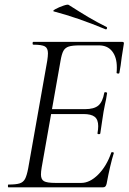

<svg xmlns="http://www.w3.org/2000/svg" viewBox="-20 -805 554 825"><path d="M16 -12Q49 -12 64.5 -17Q80 -22 87.5 -36Q95 -50 101 -81L183 -544Q186 -564 186 -576Q186 -598 173 -605.5Q160 -613 123 -613Q120 -613 120 -619Q120 -625 123 -625H506Q514 -625 512 -616L503 -559Q499 -523 493 -492Q492 -488 486 -489Q480 -490 481 -493Q482 -501 482 -516Q482 -559 462 -584.5Q442 -610 405 -610H323Q291 -610 275.5 -605Q260 -600 252.5 -586.5Q245 -573 240 -543L159 -85Q156 -67 156 -55Q156 -34 169 -26.5Q182 -19 219 -19H329Q366 -19 402 -55Q438 -91 458 -149Q459 -152 464.5 -151Q470 -150 469 -147Q454 -100 438 -15Q436 -7 432.5 -3.5Q429 0 422 0H16Q14 0 14 -6Q14 -12 16 -12ZM399 -233Q402 -250 402 -263Q402 -291 387 -303Q372 -315 338 -315H174L177 -336H345Q384 -336 402.5 -351.5Q421 -367 428 -406Q428 -409 434 -409Q436 -409 438.5 -407.5Q441 -406 440 -404Q436 -376 431 -356L425 -325L419 -286Q419 -283 411 -232Q410 -228 404 -228.5Q398 -229 399 -233ZM211 -756Q204 -758 218.5 -766Q233 -774 252 -780.5Q271 -787 275 -784Q325 -752 360.5 -731Q396 -710 438 -689Q440 -688 440 -685Q440 -682 438 -680Q436 -678 434 -679Q314 -729 211 -756Z"/></svg>

Font: Cormorant Infant
Style: Italic
Weight: 400
Italic angle: -10°
Designer: Christian Thalmann (Catharsis Fonts)
Foundry: Catharsis Fonts
Version: Version 4.000